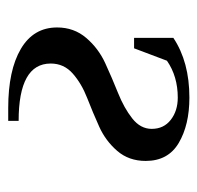

<svg xmlns="http://www.w3.org/2000/svg" viewBox="-27 -466 492 479"><g transform="rotate(90 219.5 -226.0)"><path d="M48 -122Q48 -164 74 -194.5Q100 -225 137 -242Q174 -259 211.5 -274Q249 -289 275 -309.5Q301 -330 301 -358Q301 -388 278.5 -405.5Q256 -423 223 -423Q170 -423 131 -396L100 -314H74V-412Q134 -452 223 -452Q291 -452 336 -425.5Q381 -399 381 -343Q381 -301 356 -272Q331 -243 295.5 -227Q260 -211 224 -197Q188 -183 163 -161Q138 -139 138 -106Q138 -26 281 -26V0H249Q155 0 101.5 -31.5Q48 -63 48 -122Z"/></g></svg>

Font: Dihjauti
Style: Bold
Weight: 700
Designer: T. Christopher White
Version: Version 3.0.0